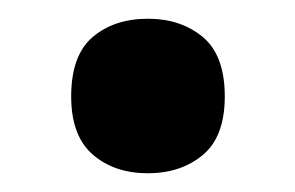

<svg xmlns="http://www.w3.org/2000/svg" viewBox="-20 -454 315 205"><path d="M56 -351Q56 -395 79 -414.5Q102 -434 138 -434Q173 -434 196.5 -414.5Q220 -395 220 -351Q220 -308 196.5 -288.5Q173 -269 138 -269Q102 -269 79 -289Q56 -309 56 -351Z"/></svg>

Font: Noto Sans Gurmukhi UI SemiCondensed
Style: Bold
Weight: 700
Width: 4
Designer: Jelle Bosma - Monotype Design Team
Foundry: Monotype Imaging Inc.
Version: Version 2.004; ttfautohint (v1.8.4.7-5d5b)